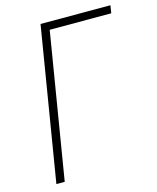

<svg xmlns="http://www.w3.org/2000/svg" viewBox="-111 -812 726 889"><g transform="rotate(-15 252.0 -367.5)"><path d="M48 0 169 -735H504L498 -698H203L88 0Z"/></g></svg>

Font: Iosevka Term Curly XLt Obl
Style: Regular
Weight: 200
Italic angle: -9°
Designer: Belleve Invis
Foundry: Belleve Invis
Version: Version 32.3.0